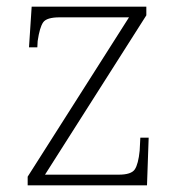

<svg xmlns="http://www.w3.org/2000/svg" viewBox="-20 -556 534 576"><path d="M63 0V-26L367 -504H159Q120 -504 109.5 -489Q99 -474 93 -433L92 -414H67L75 -536H419V-510L115 -32H336Q374 -32 384.5 -48Q395 -64 399 -104L401 -143H426L421 0Z"/></svg>

Font: Noto Serif Tamil ExtraLight
Style: Regular
Weight: 200
Designer: Indian Type Foundry, Tom Grace, and the Monotype Design Team
Foundry: Monotype Imaging Inc.
Version: Version 2.004; ttfautohint (v1.8.4.7-5d5b)